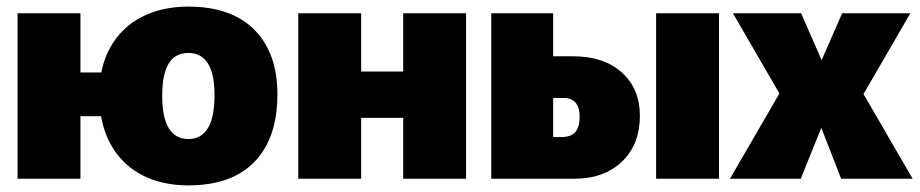

<svg xmlns="http://www.w3.org/2000/svg" viewBox="-20 -540 2778 580"><path d="M549 20Q468 20 407.5 -12Q347 -44 313.5 -105.5Q280 -167 280 -255Q280 -338 313.5 -397.5Q347 -457 407.5 -488.5Q468 -520 549 -520Q679 -520 748.5 -450Q818 -380 818 -255Q818 -123 749 -51.5Q680 20 549 20ZM33 0V-500H223V0ZM208 -189V-321H344V-189ZM549 -120Q588 -120 608 -153Q628 -186 628 -252Q628 -317 608 -348.5Q588 -380 549 -380Q509 -380 489.5 -348Q470 -316 470 -251Q470 -185 490 -152.5Q510 -120 549 -120Z M881 -500H1071V-324H1198V-500H1388V0H1198V-184H1071V0H881Z M1464 -500H1651V-126H1676Q1705 -126 1718 -141Q1731 -156 1731 -188Q1731 -215 1719 -229.5Q1707 -244 1683 -244H1515V-370H1711Q1804 -370 1858.5 -321Q1913 -272 1913 -190Q1913 -104 1859 -52Q1805 0 1714 0H1464ZM1962 -500H2152V0H1962Z M2337 -262 2347 -236 2194 -500H2400L2477 -324H2447L2524 -500H2730L2577 -236L2585 -262L2737 0H2521L2461 -154L2399 0H2185Z"/></svg>

Font: Moderustic ExtraBold
Style: Regular
Weight: 800
Designer: Tural Alisoy
Foundry: TAFT Foundry
Version: Version 2.120